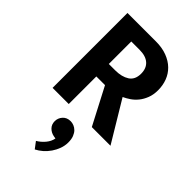

<svg xmlns="http://www.w3.org/2000/svg" viewBox="-285 -719 1142 1142"><g transform="rotate(45 285.5 -148.0)"><path d="M69 -630H308Q361 -630 401.5 -614.5Q442 -599 469 -572.5Q496 -546 509.5 -510.5Q523 -475 523 -434Q523 -396 511.5 -366.5Q500 -337 482.5 -315.5Q465 -294 443.5 -279.5Q422 -265 402 -256L556 0H399L278 -232H205V0H69ZM205 -337H259Q313 -337 347.5 -359Q382 -381 382 -432Q382 -477 354.5 -501.5Q327 -526 274 -526H205ZM277 198Q252 193 235 175.5Q218 158 218 131Q218 105 236 84.5Q254 64 286 64Q299 64 313 69.5Q327 75 338.5 86.5Q350 98 357.5 117Q365 136 365 163Q365 191 355.5 217Q346 243 330.5 265.5Q315 288 295 305.5Q275 323 253 334L222 293Q248 278 268.5 253.5Q289 229 294 201Z"/></g></svg>

Font: Mukta Mahee
Style: Bold
Weight: 700
Designer: Shuchita Grover, Noopur Datye, Girish Dalvi, Yashodeep Gholap
Foundry: Ek Type
Version: Version 2.538;PS 1.000;hotconv 16.6.51;makeotf.lib2.5.65220;